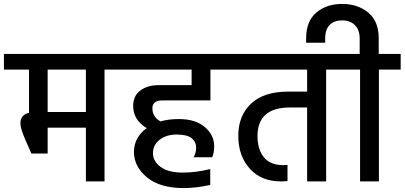

<svg xmlns="http://www.w3.org/2000/svg" viewBox="-44 -925 2063 979"><path d="M394 -570H199V-354H394ZM-24 -570V-650H600V-570H489V0H394V-274H199V-142H116L88 -206Q60 -269 60 -296Q60 -339 104 -350V-570Z M1029 -413H784Q733 -413 733 -373Q733 -329 774 -306Q816 -318 868 -318Q952 -318 1000 -277.5Q1048 -237 1048 -180Q1048 -146 1038 -123H943Q956 -144 956 -173Q956 -202 933 -220.5Q910 -239 857 -239Q804 -239 770 -212.5Q736 -186 736 -144Q736 -102 775.5 -73.5Q815 -45 886 -45Q957 -45 1028 -63V18Q955 34 893 34Q771 34 705 -21Q639 -76 639 -150Q639 -224 704 -272Q635 -313 635 -385Q635 -436 671.5 -463.5Q708 -491 767 -491H933V-570H552V-650H1137V-570H1029Z M1730 -650V-570H1619V0H1522V-377H1435Q1269 -377 1269 -231Q1269 -162 1302 -122.5Q1335 -83 1401 -83Q1417 -83 1422 -84V-2Q1404 0 1389 0Q1288 0 1229.5 -65Q1171 -130 1171 -232.5Q1171 -335 1236 -396.5Q1301 -458 1427 -458H1522V-570H1088V-650Z M1887 -650H1999V-570H1888V0H1792V-570H1681V-650H1790V-728Q1790 -773 1765.5 -797Q1741 -821 1700.5 -821Q1660 -821 1637 -798Q1614 -775 1614 -728V-707H1517V-730Q1517 -817 1569 -861Q1621 -905 1700.5 -905Q1780 -905 1833.5 -861Q1887 -817 1887 -731Z"/></svg>

Font: Hind Medium
Style: Regular
Weight: 500
Designer: Manushi Parikh, Satya Rajpurohit
Foundry: Indian Type Foundry
Version: Version 1.201;PS 1.0;hotconv 1.0.78;makeotf.lib2.5.61930; tt